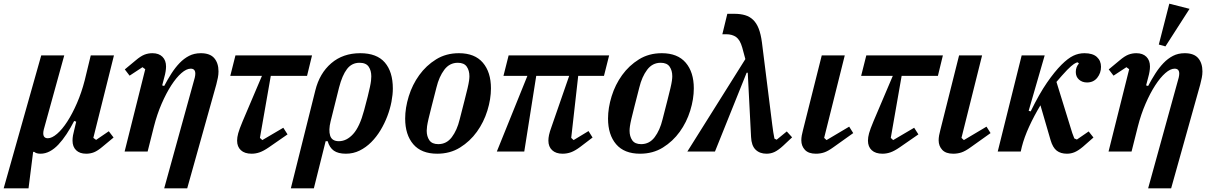

<svg xmlns="http://www.w3.org/2000/svg" viewBox="-79 -823 6576 1043"><path d="M145 -522H270L159 -120Q156 -108 156 -99Q156 -72 181 -72Q203 -72 231 -96Q259 -120 286.5 -162.5Q314 -205 339 -262.5Q364 -320 381 -386L414 -522H540L428 -74L443 -63L512 -110L538 -76L479 -27Q452 -4 432 4Q412 12 389 12Q354 12 334.5 -7Q315 -26 315 -59Q315 -73 317.5 -87.5Q320 -102 324 -116L335 -162L324 -166Q304 -127 282.5 -94.5Q261 -62 238.5 -38Q216 -14 191.5 -1Q167 12 141 12Q118 12 107 2H101L76 200H-59Z M710 -447 695 -458 625 -412 599 -446 658 -495Q685 -518 705.5 -526Q726 -534 749 -534Q784 -534 803.5 -514.5Q823 -495 823 -462Q823 -449 820.5 -434Q818 -419 814 -405L802 -359L813 -356Q832 -392 852.5 -424Q873 -456 896.5 -480.5Q920 -505 948 -519.5Q976 -534 1012 -534Q1062 -534 1085 -507Q1108 -480 1108 -435Q1108 -418 1104.5 -400.5Q1101 -383 1096 -364L938 200H813L979 -401Q982 -414 982 -423Q982 -450 957 -450Q934 -450 906.5 -426Q879 -402 851.5 -359.5Q824 -317 799 -259.5Q774 -202 757 -135L723 0H598Z M1200 -522H1616L1589 -411H1392L1333 -74L1346 -62L1460 -129L1483 -93L1382 -23Q1353 -3 1331.5 4.5Q1310 12 1288 12Q1250 12 1229.5 -7Q1209 -26 1209 -59Q1209 -77 1215 -99Q1221 -121 1239 -164L1344 -411H1172Z M1634 -332Q1657 -425 1720.5 -479.5Q1784 -534 1878 -534Q1968 -534 2011.5 -483.5Q2055 -433 2055 -342Q2055 -309 2047.5 -270Q2040 -231 2025 -191.5Q2010 -152 1988 -115.5Q1966 -79 1937.5 -50.5Q1909 -22 1874.5 -5Q1840 12 1800 12Q1758 12 1734.5 -4.5Q1711 -21 1701 -56H1690L1626 200H1501ZM1762 -56Q1804 -56 1839.5 -95Q1875 -134 1899 -224Q1911 -268 1918.5 -298.5Q1926 -329 1930.5 -350Q1935 -371 1936.5 -384.5Q1938 -398 1938 -408Q1938 -440 1923.5 -461Q1909 -482 1874 -482Q1832 -482 1806 -448Q1780 -414 1763 -348L1717 -164Q1705 -116 1714.5 -86Q1724 -56 1762 -56Z M2302 -40Q2347 -40 2375.5 -78Q2404 -116 2418 -174Q2434 -237 2444.5 -277.5Q2455 -318 2461 -344Q2467 -370 2469 -384.5Q2471 -399 2471 -409Q2471 -440 2456.5 -461Q2442 -482 2408 -482Q2363 -482 2334.5 -444Q2306 -406 2292 -348Q2276 -285 2265.5 -244.5Q2255 -204 2249 -178Q2243 -152 2241 -137.5Q2239 -123 2239 -113Q2239 -82 2253.5 -61Q2268 -40 2302 -40ZM2296 12Q2210 12 2166 -39.5Q2122 -91 2122 -179Q2122 -237 2141.5 -300Q2161 -363 2198.5 -415Q2236 -467 2290 -500.5Q2344 -534 2414 -534Q2500 -534 2544 -482.5Q2588 -431 2588 -343Q2588 -285 2568.5 -222Q2549 -159 2511.5 -107Q2474 -55 2420 -21.5Q2366 12 2296 12Z M2786 -411H2656L2684 -522H3230L3202 -411H3062L3024 -74L3037 -62L3118 -111L3140 -76L3073 -25Q3045 -4 3023 4Q3001 12 2977 12Q2941 12 2920.5 -7Q2900 -26 2900 -59Q2900 -73 2903.5 -90Q2907 -107 2918 -137L3013 -411H2834L2769 0H2620Z M3404 -40Q3449 -40 3477.5 -78Q3506 -116 3520 -174Q3536 -237 3546.5 -277.5Q3557 -318 3563 -344Q3569 -370 3571 -384.5Q3573 -399 3573 -409Q3573 -440 3558.5 -461Q3544 -482 3510 -482Q3465 -482 3436.5 -444Q3408 -406 3394 -348Q3378 -285 3367.5 -244.5Q3357 -204 3351 -178Q3345 -152 3343 -137.5Q3341 -123 3341 -113Q3341 -82 3355.5 -61Q3370 -40 3404 -40ZM3398 12Q3312 12 3268 -39.5Q3224 -91 3224 -179Q3224 -237 3243.5 -300Q3263 -363 3300.5 -415Q3338 -467 3392 -500.5Q3446 -534 3516 -534Q3602 -534 3646 -482.5Q3690 -431 3690 -343Q3690 -285 3670.5 -222Q3651 -159 3613.5 -107Q3576 -55 3522 -21.5Q3468 12 3398 12Z M3970 -502 3953 -565Q3941 -607 3919.5 -622Q3898 -637 3866 -637H3845L3872 -748H3911Q3943 -748 3968.5 -740.5Q3994 -733 4012.5 -715Q4031 -697 4042.5 -667.5Q4054 -638 4060 -593L4116 -146Q4118 -127 4121.5 -106Q4125 -85 4128 -70L4140 -64L4195 -109L4224 -77L4175 -31Q4150 -8 4129.5 2Q4109 12 4085 12Q4048 12 4025.5 -10Q4003 -32 4001 -79L3983 -428H3977L3805 0H3655Z M4556 -100 4448 -23Q4419 -2 4398 5Q4377 12 4353 12Q4313 12 4293.5 -9Q4274 -30 4274 -61Q4274 -73 4276.5 -87.5Q4279 -102 4283 -116L4385 -522H4510L4398 -74L4411 -62L4534 -135Z M4627 -522H5043L5016 -411H4819L4760 -74L4773 -62L4887 -129L4910 -93L4809 -23Q4780 -3 4758.5 4.5Q4737 12 4715 12Q4677 12 4656.5 -7Q4636 -26 4636 -59Q4636 -77 4642 -99Q4648 -121 4666 -164L4771 -411H4599Z M5302 -100 5194 -23Q5165 -2 5144 5Q5123 12 5099 12Q5059 12 5039.5 -9Q5020 -30 5020 -61Q5020 -73 5022.5 -87.5Q5025 -102 5029 -116L5131 -522H5256L5144 -74L5157 -62L5280 -135Z M5471 -522H5596L5509 -221L5520 -218Q5567 -314 5608.5 -374Q5650 -434 5687 -471Q5722 -506 5751 -520Q5780 -534 5812 -534Q5857 -534 5879.5 -513.5Q5902 -493 5902 -460Q5902 -426 5881.5 -400.5Q5861 -375 5826 -375Q5800 -375 5782.5 -390.5Q5765 -406 5765 -432Q5765 -459 5782 -478L5776 -484H5775Q5768 -484 5755 -475.5Q5742 -467 5718 -443Q5704 -428 5689 -411.5Q5674 -395 5660 -378L5737 -129Q5740 -118 5746 -100Q5752 -82 5757 -71L5771 -65L5835 -109L5861 -76L5804 -26Q5779 -5 5759 3.5Q5739 12 5717 12Q5683 12 5661.5 -4.5Q5640 -21 5628 -62L5573 -251Q5538 -193 5511.5 -135Q5485 -77 5472 -26L5466 0H5341Z M6055 -447 6040 -458 5970 -412 5944 -446 6003 -495Q6030 -518 6050.5 -526Q6071 -534 6094 -534Q6129 -534 6148.5 -514.5Q6168 -495 6168 -462Q6168 -449 6165.5 -434Q6163 -419 6159 -405L6147 -359L6158 -356Q6177 -392 6197.5 -424Q6218 -456 6241.5 -480.5Q6265 -505 6293 -519.5Q6321 -534 6357 -534Q6407 -534 6430 -507Q6453 -480 6453 -435Q6453 -418 6449.5 -400.5Q6446 -383 6441 -364L6283 200H6158L6324 -401Q6327 -414 6327 -423Q6327 -450 6302 -450Q6279 -450 6251.5 -426Q6224 -402 6196.5 -359.5Q6169 -317 6144 -259.5Q6119 -202 6102 -135L6068 0H5943ZM6273 -803 6383 -775 6252 -571 6216 -581Z"/></svg>

Font: IBM Plex Serif SmBld
Style: Italic
Weight: 600
Italic angle: -14°
Designer: Mike Abbink, Paul van der Laan, Pieter van Rosmalen
Foundry: Bold Monday
Version: Version 3.001